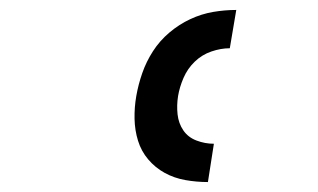

<svg xmlns="http://www.w3.org/2000/svg" viewBox="-20 -800 640 386"><path d="M398 -434Q375 -434 352.5 -438Q330 -442 311 -452.5Q292 -463 278 -479.5Q264 -496 257.5 -517Q251 -538 250.5 -561Q250 -584 254 -607Q258 -630 266 -653Q274 -676 287.5 -697Q301 -718 320.5 -734.5Q340 -751 362.5 -761.5Q385 -772 408.5 -776Q432 -780 455 -780L442 -703Q424 -703 405 -696.5Q386 -690 371.5 -676Q357 -662 349 -643.5Q341 -625 338 -607Q335 -588 337 -570Q339 -552 348.5 -538Q358 -524 375 -517.5Q392 -511 410 -511Z"/></svg>

Font: Iosevka Medium Extended
Style: Italic
Weight: 500
Width: 7
Italic angle: -9°
Monospace: yes
Designer: Belleve Invis
Foundry: Belleve Invis
Version: Version 32.5.0; ttfautohint (v1.8.4)